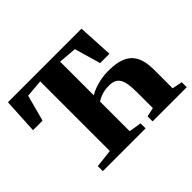

<svg xmlns="http://www.w3.org/2000/svg" viewBox="-156 -988 1232 1232"><g transform="rotate(-45 460.0 -371.5)"><path d="M150.5 0V-45.5L273.5 -59.5V-691.5L154 -681L106 -502.5H19.5L32.5 -743H700L713 -502.5H628.5L577 -680.5L453.5 -690.5V-385Q477 -399.5 506 -409.5Q535 -419.5 566.2 -425Q597.5 -430.5 627 -430.5Q671.5 -430.5 706.8 -423.8Q742 -417 767.5 -402Q793 -387 809.8 -363.2Q826.5 -339.5 834.8 -305.5Q843 -271.5 843 -226V-59L912 -45.5V0H602V-45.5L663.5 -59V-202.5Q663.5 -246.5 658.8 -276.5Q654 -306.5 642.8 -325Q631.5 -343.5 613.2 -352Q595 -360.5 567.5 -360.5Q527 -360.5 498.8 -350.2Q470.5 -340 453.5 -328.5V-59.5L538.5 -45.5V0Z"/></g></svg>

Font: Merriweather 72pt Black
Style: Regular
Weight: 900
Version: Version 2.100